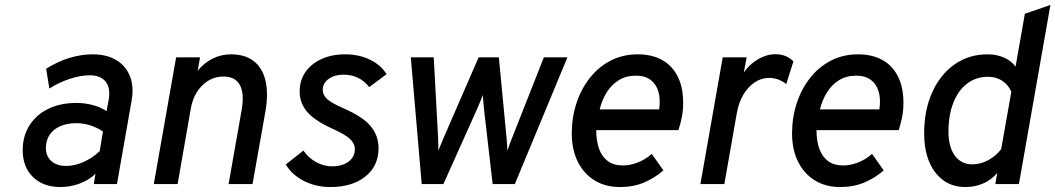

<svg xmlns="http://www.w3.org/2000/svg" viewBox="-20 -742 4254 774"><path d="M223.5 12Q154 12 112.8 -28.5Q71.5 -69 71.5 -136Q71.5 -193.5 98.8 -236.5Q126 -279.5 174.5 -303.2Q223 -327 288 -327Q322 -327 354 -318.5Q386 -310 409.5 -294L417.5 -336Q427 -385 406.8 -411.8Q386.5 -438.5 341 -438.5Q305 -438.5 261.5 -424.2Q218 -410 179 -385L166 -465Q212.5 -494 260 -508.5Q307.5 -523 353 -523Q410 -523 448.8 -499.8Q487.5 -476.5 504 -434.5Q520.5 -392.5 510.5 -336L451.5 0H358L365 -41.5Q339.5 -16.5 301.5 -2.2Q263.5 12 223.5 12ZM246.5 -73Q280.5 -73 316.8 -89Q353 -105 382 -133L395 -212Q372 -227.5 344.2 -236.5Q316.5 -245.5 288.5 -245.5Q250.5 -245.5 222.8 -233.2Q195 -221 180 -198.5Q165 -176 165 -146Q165 -112 187.2 -92.5Q209.5 -73 246.5 -73Z M600 0 690 -511H786.5L777 -457Q803 -489 837.8 -506Q872.5 -523 911 -523Q967.5 -523 1002.8 -495.8Q1038 -468.5 1050.2 -417Q1062.5 -365.5 1050 -293L998 0H901.5L954.5 -301Q965.5 -365 947 -399.2Q928.5 -433.5 880.5 -433.5Q832 -433.5 795.5 -397.8Q759 -362 749 -303L696 0Z M1311.5 12Q1272.5 12 1238 1Q1203.5 -10 1176 -30.5Q1148.5 -51 1132 -79L1203 -135Q1224 -105 1254.8 -88.2Q1285.5 -71.5 1318 -71.5Q1359.5 -71.5 1385 -90.5Q1410.5 -109.5 1410.5 -140.5Q1410.5 -163 1391.2 -181.5Q1372 -200 1320.5 -223Q1248 -256 1218 -291.2Q1188 -326.5 1188 -373Q1188 -418 1211.2 -451.5Q1234.5 -485 1276 -504Q1317.5 -523 1372 -523Q1426.5 -523 1470.8 -501.8Q1515 -480.5 1538.5 -443L1468.5 -391Q1428.5 -441 1365 -441Q1328.5 -441 1304.8 -423.8Q1281 -406.5 1281 -380Q1281 -359.5 1298.2 -343.2Q1315.5 -327 1363.5 -306Q1441 -272.5 1473.5 -234.2Q1506 -196 1506 -144.5Q1506 -73 1453 -30.5Q1400 12 1311.5 12Z M1680 0 1636 -511H1728.5L1746 -187.5Q1747 -175 1747 -159.8Q1747 -144.5 1747 -135Q1751.5 -145.5 1757.8 -160.8Q1764 -176 1768.5 -186.5L1909.5 -511H1991L2022 -186.5Q2023.5 -171.5 2024.2 -158.5Q2025 -145.5 2025.5 -135Q2029.5 -146.5 2034.2 -159.5Q2039 -172.5 2044.5 -186.5L2172.5 -511H2267.5L2055.5 0H1966L1931 -303Q1929.5 -315 1928.5 -331.8Q1927.5 -348.5 1926.5 -359Q1922.5 -348.5 1915 -330.2Q1907.5 -312 1902.5 -301L1767.5 0Z M2479.5 12Q2420 12 2376.5 -15Q2333 -42 2309 -90.5Q2285 -139 2285 -204Q2285 -269 2304 -326.5Q2323 -384 2358 -428.2Q2393 -472.5 2442 -497.8Q2491 -523 2551 -523Q2607 -523 2648 -500.8Q2689 -478.5 2711.5 -434.8Q2734 -391 2734 -327Q2734 -296 2728.5 -269.2Q2723 -242.5 2715 -217.5H2383.5Q2383.5 -173.5 2395.2 -141.5Q2407 -109.5 2430.8 -92.2Q2454.5 -75 2491.5 -75Q2520 -75 2550.5 -86.8Q2581 -98.5 2607.5 -121.5L2654.5 -55Q2619.5 -24.5 2576.2 -6.2Q2533 12 2479.5 12ZM2397.5 -301H2637Q2643 -341 2634.5 -371.5Q2626 -402 2603.2 -419.5Q2580.5 -437 2543.5 -437Q2503.5 -437 2474 -418.5Q2444.5 -400 2425.5 -369.2Q2406.5 -338.5 2397.5 -301Z M2803.5 0 2893.5 -511H2990L2978.5 -450Q3002.5 -484 3036.8 -503.8Q3071 -523.5 3106 -523.5Q3150 -523.5 3178.5 -494.5L3149.5 -403Q3134 -415.5 3116.5 -421.8Q3099 -428 3080.5 -428Q3049.5 -428 3022.8 -410.2Q2996 -392.5 2977 -361Q2958 -329.5 2950.5 -287L2900 0Z M3367.5 12Q3308 12 3264.5 -15Q3221 -42 3197 -90.5Q3173 -139 3173 -204Q3173 -269 3192 -326.5Q3211 -384 3246 -428.2Q3281 -472.5 3330 -497.8Q3379 -523 3439 -523Q3495 -523 3536 -500.8Q3577 -478.5 3599.5 -434.8Q3622 -391 3622 -327Q3622 -296 3616.5 -269.2Q3611 -242.5 3603 -217.5H3271.5Q3271.5 -173.5 3283.2 -141.5Q3295 -109.5 3318.8 -92.2Q3342.5 -75 3379.5 -75Q3408 -75 3438.5 -86.8Q3469 -98.5 3495.5 -121.5L3542.5 -55Q3507.5 -24.5 3464.2 -6.2Q3421 12 3367.5 12ZM3285.5 -301H3525Q3531 -341 3522.5 -371.5Q3514 -402 3491.2 -419.5Q3468.5 -437 3431.5 -437Q3391.5 -437 3362 -418.5Q3332.5 -400 3313.5 -369.2Q3294.5 -338.5 3285.5 -301Z M3871.5 12Q3795.5 12 3750.5 -46.8Q3705.5 -105.5 3705.5 -204.5Q3705.5 -298 3738 -370Q3770.5 -442 3828.2 -482.5Q3886 -523 3961.5 -523Q3997 -523 4026.5 -510.2Q4056 -497.5 4074 -473.5L4111.5 -686.5L4214.5 -722L4087.5 0H3992.5L4000 -44.5Q3976.5 -17 3943.8 -2.5Q3911 12 3871.5 12ZM3900 -79.5Q3932.5 -79.5 3964 -96.5Q3995.5 -113.5 4016 -141L4057 -372.5Q4044 -401 4019.5 -416.8Q3995 -432.5 3963 -432.5Q3915 -432.5 3879 -405.2Q3843 -378 3823.2 -328Q3803.5 -278 3803.5 -211Q3803.5 -149.5 3829.2 -114.5Q3855 -79.5 3900 -79.5Z"/></svg>

Font: Overpass Medium
Style: Italic
Weight: 500
Italic angle: -10°
Designer: Delve Withrington, Dave Bailey, Thomas Jockin
Foundry: Delve Fonts LLC
Version: Version 4.000